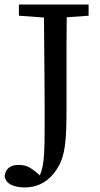

<svg xmlns="http://www.w3.org/2000/svg" viewBox="-41 -690 440 843"><path d="M42 -621V-670H348V-621L252 -614Q251 -551 251 -488Q251 -425 251 -360V-196Q251 -117 246 -67.5Q241 -18 228.5 14Q216 46 193 74Q144 133 67 133Q34 133 9.5 122Q-15 111 -21 84Q-17 57 -1 45.5Q15 34 40 34Q61 34 78 40.5Q95 47 115 64L134 80Q142 62 146.5 39Q151 16 153 -21.5Q155 -59 155 -120Q155 -149 155 -175.5Q155 -202 155 -235.5Q155 -269 154.5 -317.5Q154 -366 153.5 -437.5Q153 -509 152 -613Z"/></svg>

Font: Source Serif 4 SmText
Style: Regular
Weight: 400
Designer: Frank Grießhammer
Foundry: Adobe
Version: Version 4.005;hotconv 1.1.0;makeotfexe 2.6.0